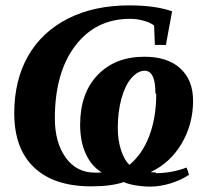

<svg xmlns="http://www.w3.org/2000/svg" viewBox="-20 -682 762 714"><path d="M560 -41 559 -38Q618 -38 674 -59L683 -32Q653 -12 614 0Q574 12 539 12Q512 12 482 7Q455 2 440 -5Q395 11 319 11Q180 11 106 -60Q33 -130 33 -261Q33 -383 84 -473Q135 -563 233 -613Q330 -662 461 -662Q557 -662 620 -640L597 -515H556L553 -587Q540 -598 514 -605Q490 -612 464 -612Q336 -612 260 -512Q184 -412 184 -242Q184 -151 225 -95Q265 -40 333 -40H345L358 -41Q320 -64 299 -110Q278 -156 278 -218Q278 -335 343 -403Q408 -471 517 -471Q603 -471 650 -428Q698 -385 698 -307Q698 -221 656 -149Q614 -77 540 -42L550 -41ZM561 -332 558 -335Q558 -378 548 -398Q538 -419 518 -419Q493 -419 469 -392Q446 -366 432 -317Q418 -267 418 -205Q418 -162 430 -124Q442 -87 461 -69Q509 -108 535 -176Q561 -245 561 -332Z"/></svg>

Font: Libra Serif Modern
Style: Bold Italic
Weight: 700
Italic angle: -12°
Designer: Stefan Peev, Context Ltd
Foundry: Stefan Peev, Context Ltd
Version: Version 1.000